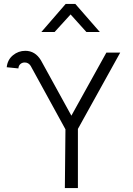

<svg xmlns="http://www.w3.org/2000/svg" viewBox="-20 -951 672 971"><path d="M485 -789H417L337 -878L256 -789H189L312 -931H361ZM73 -605 14 -611Q18 -649 45.5 -671.5Q73 -694 108 -694Q158 -694 187 -646L341 -366L518 -685H588L374 -299V0H308L311 -297L135 -618Q124 -635 105 -635Q92 -635 83 -627Q74 -619 73 -605Z"/></svg>

Font: Bellota
Style: Regular
Weight: 400
Designer: Kemie Guaida
Foundry: Kemie Guaida
Version: Version 1.000;PS 002.000;hotconv 1.0.70;makeotf.lib2.5.58329